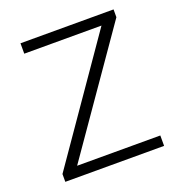

<svg xmlns="http://www.w3.org/2000/svg" viewBox="-102 -610 640 694"><g transform="rotate(-20 217.5 -263.0)"><path d="M33 -30 349 -486H52V-526H410V-496L93 -40H413V0H33Z"/></g></svg>

Font: Eudoxus Sans ExtraLight
Style: Regular
Weight: 200
Designer: Stijn de Vries
Foundry: tokotype
Version: Version 2.005